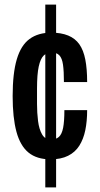

<svg xmlns="http://www.w3.org/2000/svg" viewBox="-20 -762 434 835"><path d="M177 53V-742H224V53ZM200 -69Q140 -69 104 -98.5Q68 -128 51.5 -189Q35 -250 35 -344Q35 -443 53 -504Q71 -565 108.5 -592.5Q146 -620 203 -620Q246 -620 276.5 -607.5Q307 -595 325 -569.5Q343 -544 351 -503Q359 -462 359 -405H258Q258 -452 254 -480.5Q250 -509 238 -521.5Q226 -534 203 -534Q184 -534 170 -520.5Q156 -507 148.5 -473Q141 -439 141 -376V-310Q141 -271 145.5 -235.5Q150 -200 163 -177.5Q176 -155 201 -155Q223 -155 236 -166.5Q249 -178 254.5 -206Q260 -234 260 -283H359Q359 -235 351 -196Q343 -157 325 -128.5Q307 -100 276 -84.5Q245 -69 200 -69Z"/></svg>

Font: Archivo ExtraCondensed SemiBold
Style: Regular
Weight: 600
Width: 2
Designer: Hector Gatti
Foundry: Omnibus-Type
Version: Version 2.001